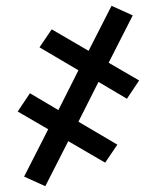

<svg xmlns="http://www.w3.org/2000/svg" viewBox="-20 -483 540 661"><path d="M136 158 63 125 146 -38 41 -99 83 -162 181 -104 250 -241 116 -320 158 -382 285 -308 364 -463 437 -430 354 -267 459 -206 417 -143 319 -201 250 -64 384 15 342 77 215 3Z"/></svg>

Font: Iosevka Custom Medium
Style: Regular
Weight: 500
Monospace: yes
Designer: Belleve Invis
Foundry: Belleve Invis
Version: Version 32.5.0; ttfautohint (v1.8.4)